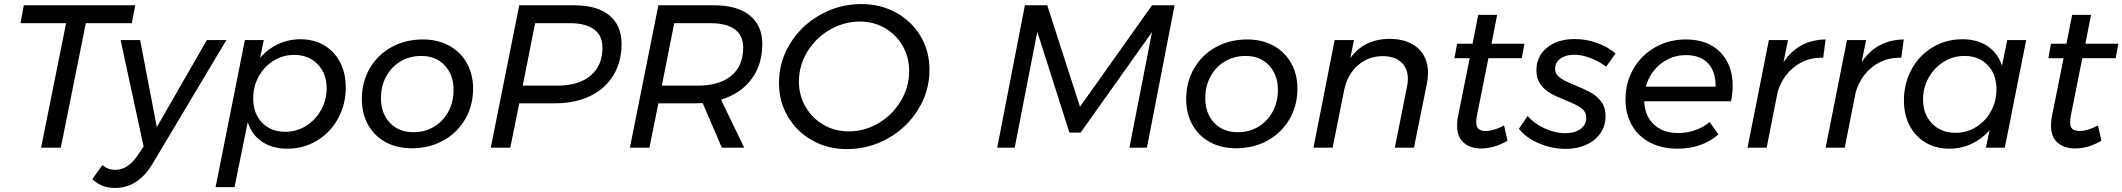

<svg xmlns="http://www.w3.org/2000/svg" viewBox="-20 -726 10435 944"><path d="M645 -700 628 -612H402L279 0H182L305 -612H81L97 -700Z M1093 -529 730 79Q659 198 546 198Q511 198 484.5 187.5Q458 177 434 155L483 86Q511 109 548 109Q608 109 657 38L686 -6L573 -529H669L751 -101L997 -529Z M1680 -296Q1680 -213 1642.5 -144Q1605 -75 1539 -35Q1473 5 1393 5Q1319 5 1268.5 -29Q1218 -63 1198 -125L1133 194H1040L1184 -529H1277L1259 -442Q1296 -485 1347 -509Q1398 -533 1457 -533Q1523 -533 1573.5 -503.5Q1624 -474 1652 -420Q1680 -366 1680 -296ZM1225 -242Q1225 -168 1268.5 -123Q1312 -78 1382 -78Q1438 -78 1484.5 -107Q1531 -136 1558.5 -185Q1586 -234 1586 -292Q1586 -365 1541.5 -410.5Q1497 -456 1426 -456Q1371 -456 1325 -427.5Q1279 -399 1252 -350Q1225 -301 1225 -242Z M2306 -291Q2306 -206 2266.5 -139Q2227 -72 2158.5 -34.5Q2090 3 2005 3Q1931 3 1875.5 -27.5Q1820 -58 1789.5 -113Q1759 -168 1759 -239Q1759 -323 1798 -390Q1837 -457 1905.5 -494.5Q1974 -532 2059 -532Q2132 -532 2188 -501.5Q2244 -471 2275 -416Q2306 -361 2306 -291ZM1853 -243Q1853 -168 1897 -122Q1941 -76 2013 -76Q2069 -76 2113.5 -102.5Q2158 -129 2184 -176.5Q2210 -224 2210 -284Q2210 -358 2166.5 -404.5Q2123 -451 2051 -451Q1995 -451 1950 -424.5Q1905 -398 1879 -350.5Q1853 -303 1853 -243Z M3036 -510Q3036 -422 2996 -356Q2956 -290 2882 -254Q2808 -218 2707 -218H2533L2489 0H2393L2533 -700H2803Q2916 -700 2976 -650.5Q3036 -601 3036 -510ZM2942 -492Q2942 -551 2901 -581.5Q2860 -612 2783 -612H2611L2550 -305H2720Q2825 -305 2883.5 -354Q2942 -403 2942 -492Z M3525 -236 3639 0H3529L3435 -219Q3422 -218 3395 -218H3217L3173 0H3077L3217 -700H3491Q3605 -700 3666.5 -650Q3728 -600 3728 -510Q3728 -408 3674.5 -336.5Q3621 -265 3525 -236ZM3634 -492Q3634 -551 3593 -581.5Q3552 -612 3474 -612H3295L3234 -305H3411Q3517 -305 3575.5 -353.5Q3634 -402 3634 -492Z M4550 -383Q4550 -278 4494.5 -188Q4439 -98 4345.5 -45.5Q4252 7 4144 7Q4049 7 3973 -36Q3897 -79 3853.5 -153Q3810 -227 3810 -318Q3810 -424 3865.5 -513Q3921 -602 4014 -654Q4107 -706 4215 -706Q4310 -706 4386.5 -663.5Q4463 -621 4506.5 -547.5Q4550 -474 4550 -383ZM3908 -325Q3908 -257 3940.5 -201Q3973 -145 4029 -112.5Q4085 -80 4153 -80Q4231 -80 4299.5 -120.5Q4368 -161 4409 -229.5Q4450 -298 4450 -377Q4450 -445 4418 -500.5Q4386 -556 4330.5 -588Q4275 -620 4208 -620Q4130 -620 4060.5 -580Q3991 -540 3949.5 -472Q3908 -404 3908 -325Z M5644 -700H5755L5619 0H5533L5644 -568L5293 -74H5238L5080 -570L4969 0H4883L5019 -700H5129L5290 -201Z M6359 -291Q6359 -206 6319.5 -139Q6280 -72 6211.5 -34.5Q6143 3 6058 3Q5984 3 5928.5 -27.5Q5873 -58 5842.5 -113Q5812 -168 5812 -239Q5812 -323 5851 -390Q5890 -457 5958.5 -494.5Q6027 -532 6112 -532Q6185 -532 6241 -501.5Q6297 -471 6328 -416Q6359 -361 6359 -291ZM5906 -243Q5906 -168 5950 -122Q5994 -76 6066 -76Q6122 -76 6166.5 -102.5Q6211 -129 6237 -176.5Q6263 -224 6263 -284Q6263 -358 6219.5 -404.5Q6176 -451 6104 -451Q6048 -451 6003 -424.5Q5958 -398 5932 -350.5Q5906 -303 5906 -243Z M7001 -367Q7001 -341 6995 -312L6932 0H6838L6898 -301Q6902 -318 6902 -338Q6902 -390 6869.5 -420Q6837 -450 6778 -450Q6708 -450 6656.5 -405Q6605 -360 6589 -284L6532 0H6438L6542 -529H6637L6619 -440Q6685 -533 6810 -535Q6900 -535 6950.5 -490Q7001 -445 7001 -367Z M7242 -159Q7238 -142 7238 -126Q7238 -102 7249.5 -92Q7261 -82 7285 -82Q7324 -82 7375 -109L7392 -34Q7326 4 7263 4Q7209 4 7176.5 -24.5Q7144 -53 7144 -108Q7144 -131 7148 -151L7206 -440H7131L7144 -511H7220L7248 -653H7341L7313 -511H7475L7462 -440H7298Z M7448 -93 7491 -156Q7522 -119 7574 -95Q7626 -71 7676 -71Q7721 -71 7750 -91.5Q7779 -112 7779 -146Q7779 -177 7754 -195Q7729 -213 7677 -233Q7630 -252 7602 -268Q7574 -284 7554 -311.5Q7534 -339 7534 -380Q7534 -449 7586 -491.5Q7638 -534 7722 -534Q7779 -534 7833 -514.5Q7887 -495 7923 -463L7877 -398Q7843 -424 7800 -440.5Q7757 -457 7720 -457Q7679 -457 7652.5 -438Q7626 -419 7626 -388Q7626 -360 7651 -343Q7676 -326 7726 -306Q7772 -287 7802 -270.5Q7832 -254 7853 -225.5Q7874 -197 7874 -155Q7874 -108 7849 -71.5Q7824 -35 7779.5 -14.5Q7735 6 7678 6Q7610 6 7546 -21.5Q7482 -49 7448 -93Z M8499 -304Q8499 -270 8491 -228H8064Q8067 -156 8111.5 -114Q8156 -72 8231 -72Q8275 -72 8315 -86Q8355 -100 8386 -126L8429 -65Q8348 5 8228 5Q8151 5 8093 -25Q8035 -55 8003.5 -110Q7972 -165 7972 -237Q7972 -320 8011 -387.5Q8050 -455 8118 -493.5Q8186 -532 8269 -532Q8376 -532 8437.5 -470Q8499 -408 8499 -304ZM8269 -455Q8199 -455 8145 -412Q8091 -369 8072 -300H8415Q8416 -374 8378 -414.5Q8340 -455 8269 -455Z M8956 -532 8944 -442Q8864 -445 8803.5 -398Q8743 -351 8720 -273L8666 0H8572L8677 -529H8771L8749 -420Q8822 -530 8956 -532Z M9340 -532 9328 -442Q9248 -445 9187.5 -398Q9127 -351 9104 -273L9050 0H8956L9061 -529H9155L9133 -420Q9206 -530 9340 -532Z M9341 -232Q9341 -316 9378.5 -385Q9416 -454 9482 -493.5Q9548 -533 9628 -533Q9702 -533 9752.5 -499Q9803 -465 9823 -403L9849 -529H9942L9837 0H9744L9762 -86Q9725 -43 9674 -19Q9623 5 9564 5Q9498 5 9447.5 -25Q9397 -55 9369 -108.5Q9341 -162 9341 -232ZM9796 -287Q9796 -361 9752.5 -406Q9709 -451 9639 -451Q9583 -451 9536.5 -422Q9490 -393 9462.5 -344Q9435 -295 9435 -237Q9435 -164 9479.5 -118.5Q9524 -73 9595 -73Q9650 -73 9696 -101.5Q9742 -130 9769 -179Q9796 -228 9796 -287Z M10162 -159Q10158 -142 10158 -126Q10158 -102 10169.5 -92Q10181 -82 10205 -82Q10244 -82 10295 -109L10312 -34Q10246 4 10183 4Q10129 4 10096.5 -24.5Q10064 -53 10064 -108Q10064 -131 10068 -151L10126 -440H10051L10064 -511H10140L10168 -653H10261L10233 -511H10395L10382 -440H10218Z"/></svg>

Font: TypoPRO Montserrat
Style: Italic
Weight: 400
Italic angle: -11.3°
Designer: Julieta Ulanovsky
Foundry: Julieta Ulanovsky
Version: Version 6.001